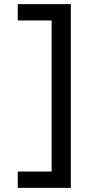

<svg xmlns="http://www.w3.org/2000/svg" viewBox="-20 -720 443 930"><path d="M66 190V111H236L230 119V-633L240 -621H66V-700H323V190Z"/></svg>

Font: Lexend Medium
Style: Regular
Weight: 500
Designer: Bonnie Shaver-Troup, Thomas Jockin
Foundry: Lexend
Version: Version 1.005